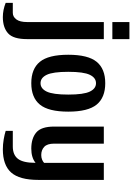

<svg xmlns="http://www.w3.org/2000/svg" viewBox="130 -910 930 1350"><g transform="rotate(90 595.0 -235.0)"><path d="M75 -560V-680H195V-560ZM-60 190V140H10Q38 140 56.5 115Q75 90 75 40V-500H195V40Q195 137 154 173.5Q113 210 40 210Q-10 210 -60 190Z M305 -250Q305 -389 354.5 -449.5Q404 -510 505 -510Q606 -510 655.5 -449.5Q705 -389 705 -250Q705 -111 655.5 -50.5Q606 10 505 10Q404 10 354.5 -50.5Q305 -111 305 -250ZM585 -250Q585 -358 564 -401.5Q543 -445 505 -445Q467 -445 446 -401.5Q425 -358 425 -250Q425 -142 446 -98.5Q467 -55 505 -55Q543 -55 564 -98.5Q585 -142 585 -250Z M840 190V140H950Q1009 140 1037 103.5Q1065 67 1065 -20Q1028 10 965 10Q893 10 851.5 -25Q810 -60 810 -150V-500H930V-150Q930 -102 952.5 -81Q975 -60 1010 -60Q1028 -60 1042.5 -66Q1057 -72 1065 -80V-500H1185V-40Q1185 93 1133 151.5Q1081 210 970 210Q935 210 900 204Q865 198 840 190Z"/></g></svg>

Font: Cuprum
Style: Bold
Weight: 700
Designer: Jovanny Lemonad
Foundry: Jovanny Lemonad
Version: Version 2.000